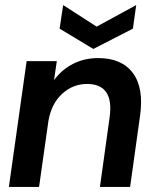

<svg xmlns="http://www.w3.org/2000/svg" viewBox="-20 -737 609 757"><path d="M374 0 412 -273Q431 -406 323 -406Q268 -406 225.5 -367.5Q183 -329 171 -261L134 0H15L85 -496H204L193 -421Q223 -462 267.5 -485Q312 -508 367 -508Q460 -508 504 -449Q548 -390 532 -279L493 0ZM348 -544 215 -624 229 -717 361 -632 517 -717 504 -624Z"/></svg>

Font: Host Grotesk SemiBold
Style: Italic
Weight: 600
Italic angle: -8°
Designer: Doğukan Karapınar based on Poppins by Indian Type Foundry, Jonny Pinhorn
Foundry: Element Type
Version: Version 1.001; ttfautohint (v1.8.4.7-5d5b)